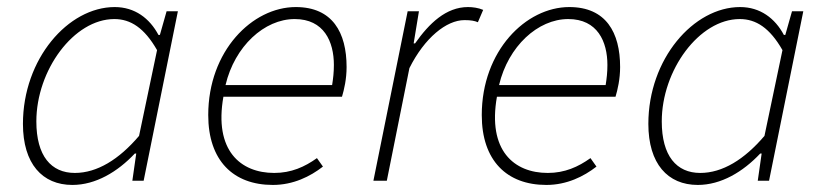

<svg xmlns="http://www.w3.org/2000/svg" viewBox="-20 -512 2339 544"><path d="M185 12C251 12 313 -25 362 -77H366L355 0H387L484 -480H452L433 -413H429C404 -460 362 -492 305 -492C173 -492 45 -345 45 -161C45 -48 100 12 185 12ZM192 -22C125 -22 83 -70 83 -168C83 -313 189 -458 304 -458C350 -458 389 -433 425 -370L374 -127C317 -60 255 -22 192 -22Z M753 12C811 12 859 -12 895 -40L878 -64C843 -39 805 -22 757 -22C661 -22 586 -86 613 -238H949C955 -258 962 -288 962 -322C962 -420 922 -492 818 -492C695 -492 570 -368 570 -186C570 -57 641 12 753 12ZM619 -271C645 -381 729 -458 815 -458C898 -458 926 -394 926 -328C926 -307 924 -290 921 -271Z M1038 0H1076L1140 -319C1183 -405 1245 -455 1296 -455C1314 -455 1325 -453 1334 -449L1349 -484C1335 -490 1319 -492 1306 -492C1244 -492 1196 -446 1156 -389H1152L1167 -480H1135Z M1528 12C1586 12 1634 -12 1670 -40L1653 -64C1618 -39 1580 -22 1532 -22C1436 -22 1361 -86 1388 -238H1724C1730 -258 1737 -288 1737 -322C1737 -420 1697 -492 1593 -492C1470 -492 1345 -368 1345 -186C1345 -57 1416 12 1528 12ZM1394 -271C1420 -381 1504 -458 1590 -458C1673 -458 1701 -394 1701 -328C1701 -307 1699 -290 1696 -271Z M1957 12C2023 12 2085 -25 2134 -77H2138L2127 0H2159L2256 -480H2224L2205 -413H2201C2176 -460 2134 -492 2077 -492C1945 -492 1817 -345 1817 -161C1817 -48 1872 12 1957 12ZM1964 -22C1897 -22 1855 -70 1855 -168C1855 -313 1961 -458 2076 -458C2122 -458 2161 -433 2197 -370L2146 -127C2089 -60 2027 -22 1964 -22Z"/></svg>

Font: Source Sans Pro Light
Style: Italic
Weight: 300
Italic angle: -11°
Designer: Paul D. Hunt
Foundry: Adobe Systems Incorporated
Version: Version 3.006;hotconv 1.0.111;makeotfexe 2.5.65597